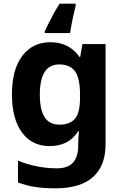

<svg xmlns="http://www.w3.org/2000/svg" viewBox="-20 -786 673 1046"><path d="M255 -556Q305 -556 345 -536Q385 -516 413 -476H417L429 -546H555V1Q555 118 486 179Q417 240 282 240Q224 240 174.5 233Q125 226 78 208V89Q179 131 291 131Q349 131 377.5 100Q406 69 406 7V-4Q406 -21 407.5 -39Q409 -57 410 -71H406Q378 -28 339 -9Q300 10 251 10Q154 10 99.5 -64.5Q45 -139 45 -272Q45 -406 101 -481Q157 -556 255 -556ZM302 -435Q250 -435 223.5 -394Q197 -353 197 -270Q197 -188 223 -147.5Q249 -107 304 -107Q361 -107 388.5 -139.5Q416 -172 416 -253V-271Q416 -359 389 -397Q362 -435 302 -435ZM392 -753Q387 -734 381 -707.5Q375 -681 370 -654.5Q365 -628 362 -606H224V-616Q234 -638 246.5 -662.5Q259 -687 273.5 -713.5Q288 -740 305 -766H392Z"/></svg>

Font: Noto Sans Balinese
Style: Regular
Weight: 400
Designer: Aditya Bayu, David Williams
Foundry: David Williams
Version: Version 2.003